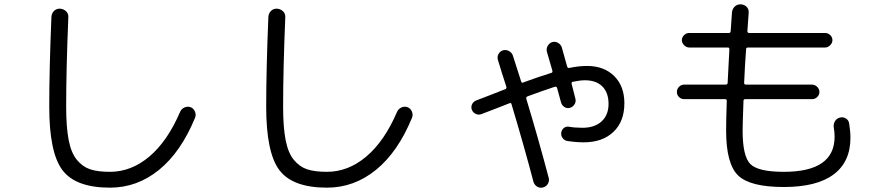

<svg xmlns="http://www.w3.org/2000/svg" viewBox="-20 -812 4040 885"><path d="M487 53Q329 53 268 -27.5Q207 -108 207 -320Q207 -491 217 -734Q218 -751 229.5 -762Q241 -773 257 -772Q273 -771 284.5 -760Q296 -749 295 -733Q285 -493 285 -320Q285 -226 296.5 -166.5Q308 -107 334.5 -75Q361 -43 396 -31.5Q431 -20 487 -20Q585 -20 668.5 -90.5Q752 -161 810 -296Q816 -310 830 -316.5Q844 -323 858 -318Q872 -313 878.5 -298Q885 -283 879 -269Q814 -111 713 -29Q612 53 487 53Z M1487 53Q1329 53 1268 -27.5Q1207 -108 1207 -320Q1207 -491 1217 -734Q1218 -751 1229.5 -762Q1241 -773 1257 -772Q1273 -771 1284.5 -760Q1296 -749 1295 -733Q1285 -493 1285 -320Q1285 -226 1296.5 -166.5Q1308 -107 1334.5 -75Q1361 -43 1396 -31.5Q1431 -20 1487 -20Q1585 -20 1668.5 -90.5Q1752 -161 1810 -296Q1816 -310 1830 -316.5Q1844 -323 1858 -318Q1872 -313 1878.5 -298Q1885 -283 1879 -269Q1814 -111 1713 -29Q1612 53 1487 53Z M2199 -286Q2186 -281 2173 -287Q2160 -293 2155 -306Q2150 -319 2156 -331.5Q2162 -344 2175 -349Q2199 -358 2244 -375.5Q2289 -393 2309 -401Q2316 -404 2314 -412Q2307 -432 2294 -474Q2281 -516 2275 -536Q2271 -550 2277.5 -562.5Q2284 -575 2298 -580Q2312 -584 2325.5 -577Q2339 -570 2344 -556Q2374 -464 2382 -437Q2384 -428 2392 -432Q2460 -457 2521 -476Q2528 -477 2526 -487Q2521 -503 2512.5 -533Q2504 -563 2501 -573Q2497 -587 2504.5 -600.5Q2512 -614 2526 -618Q2540 -622 2553 -614Q2566 -606 2570 -592Q2578 -564 2594 -506Q2596 -497 2605 -499Q2647 -508 2686 -508Q2764 -508 2811 -461.5Q2858 -415 2858 -336Q2858 -252 2807.5 -204Q2757 -156 2671 -156Q2635 -156 2596 -162Q2582 -164 2573.5 -175.5Q2565 -187 2567 -201Q2569 -214 2579 -222Q2589 -230 2602 -228Q2629 -223 2665 -223Q2721 -223 2753 -252.5Q2785 -282 2785 -333Q2785 -385 2756.5 -413.5Q2728 -442 2676 -442Q2654 -442 2620 -435Q2613 -433 2615 -425Q2629 -372 2632 -358Q2636 -344 2628.5 -331.5Q2621 -319 2607 -315Q2594 -311 2582 -318.5Q2570 -326 2566 -340L2548 -406Q2546 -414 2537 -412Q2471 -390 2412 -368Q2404 -365 2406 -356Q2459 -182 2509 7Q2513 22 2505.5 35Q2498 48 2483 52Q2468 56 2455.5 48Q2443 40 2439 26Q2394 -144 2338 -331Q2336 -340 2328 -336Q2311 -329 2268 -312.5Q2225 -296 2199 -286Z M3133 -355Q3120 -355 3110 -364.5Q3100 -374 3100 -388Q3100 -402 3110 -412Q3120 -422 3133 -422H3325Q3334 -422 3334 -431Q3335 -454 3342 -585Q3342 -593 3335 -593H3157Q3144 -593 3133.5 -603.5Q3123 -614 3123 -627Q3123 -640 3133 -650Q3143 -660 3157 -660H3339Q3348 -660 3348 -669Q3351 -711 3354 -756Q3356 -772 3367.5 -782.5Q3379 -793 3395 -792Q3411 -791 3421.5 -780.5Q3432 -770 3431 -754Q3426 -682 3425 -668Q3425 -660 3433 -660H3783Q3797 -660 3807 -650Q3817 -640 3817 -627Q3817 -614 3806.5 -603.5Q3796 -593 3783 -593H3428Q3419 -593 3419 -585Q3413 -502 3410 -430Q3410 -422 3418 -422H3723Q3736 -422 3746.5 -412Q3757 -402 3757 -388Q3757 -375 3747 -365Q3737 -355 3723 -355H3415Q3407 -355 3407 -347Q3403 -237 3403 -210Q3403 -92 3438.5 -56Q3474 -20 3593 -20Q3827 -20 3827 -182Q3827 -204 3823 -225Q3821 -240 3828.5 -253Q3836 -266 3851 -270Q3866 -274 3879 -266Q3892 -258 3894 -243Q3900 -207 3900 -177Q3900 -66 3822.5 -8Q3745 50 3593 50Q3437 50 3382 -3.5Q3327 -57 3327 -210Q3327 -264 3330 -347Q3330 -355 3322 -355Z"/></svg>

Font: Rounded Mplus 1c
Style: Regular
Weight: 400
Version: Version 1.059.20150529